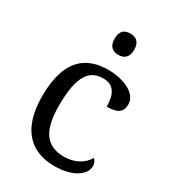

<svg xmlns="http://www.w3.org/2000/svg" viewBox="-187 -859 866 967"><g transform="rotate(30 246.0 -375.0)"><path d="M283 -636C314 -636 340 -652 340 -698C340 -745 314 -760 283 -760C251 -760 226 -745 226 -698C226 -652 251 -636 283 -636ZM283 10C396 10 453 -40 453 -86C453 -104 446 -117 436 -125C413 -84 365 -55 303 -55C196 -55 152 -124 152 -266C152 -445 201 -496 278 -496C345 -496 363 -444 363 -381C422 -381 452 -398 452 -444C452 -513 361 -546 278 -546C151 -546 55 -479 55 -265C55 -69 150 10 283 10Z"/></g></svg>

Font: Noto Fangsong KSS Vertical
Style: Regular
Weight: 400
Designer: LIU Zhao, ZHANG Congyu, Kushim JIANG
Foundry: Guyu Beijing Co. Ltd.
Version: Version 1.000;November 16, 2022;FontCreator 11.5.0.2427 64-b